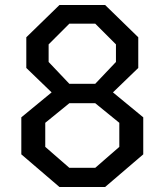

<svg xmlns="http://www.w3.org/2000/svg" viewBox="-20 -750 660 770"><path d="M218.5 0H401.5L554.5 -131V-279.5L433 -379.5L534.5 -477.5V-600.5L401.5 -730H218.5L85.5 -600.5V-477.5L187 -379.5L65.5 -279.5V-131ZM258 -77 161.5 -161V-257.5L258 -336H362L458.5 -257.5V-161L362 -77ZM258 -414 175 -501.5V-572L258 -655H362L445 -572V-501.5L362 -414Z"/></svg>

Font: Monaspace Krypton
Style: Regular
Weight: 400
Designer: Riley Cran & the Lettermatic Team
Foundry: Lettermatic
Version: Version 1.200 (Monaspace Krypton)